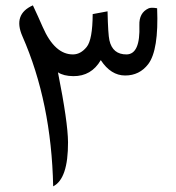

<svg xmlns="http://www.w3.org/2000/svg" viewBox="-20 -695 649 707"><path d="M101.1 -675.3Q121.1 -632.8 137.2 -595.7Q181.6 -493.7 249.5 -494.6Q277.3 -495.1 299.1 -522Q320.8 -548.8 321.3 -643.1L376 -653.3Q377.9 -568.8 382.8 -546.9Q394.5 -494.1 446.3 -494.6Q497.1 -495.6 493.2 -602.1Q491.7 -647.9 526.9 -664.1Q536.1 -668.5 558.6 -664.6Q564.9 -510.7 525.9 -459Q493.7 -417 440.9 -417Q388.2 -417 351.1 -473.6Q316.4 -414.1 250 -414.6Q213.9 -415 193.4 -428.7Q230 -245.1 230.5 -171.4Q231 -36.6 175.8 -8.8Q169.4 -318.4 62.5 -561.5Q26.9 -642.6 101.1 -675.3Z"/></svg>

Font: Gandom WOL
Style: WOL
Weight: 400
Foundry: DejaVu fonts team - Redesigned by Saber Rastikerdar - Based on Samim Font
Version: Version 0.8